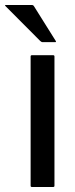

<svg xmlns="http://www.w3.org/2000/svg" viewBox="-58 -745 300 765"><path d="M159 -520V-5Q159 0 154 0H69Q64 0 64 -5V-520Q64 -525 69 -525H154Q159 -525 159 -520ZM162 -577H112Q107 -577 102 -582L-35.5 -720Q-40.5 -725 -35.5 -725H69.5Q74.5 -725 77.5 -720L164 -582Q167 -577 162 -577Z"/></svg>

Font: MFEK Sans
Style: Regular
Weight: 400
Designer: Owen Earl
Foundry: indestructible type*
Version: Version 0.001; ttfautohint (v1.8.4.7-5d5b)